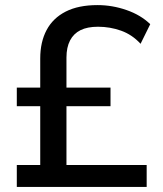

<svg xmlns="http://www.w3.org/2000/svg" viewBox="-20 -734 640 754"><path d="M46 0V-86H138V-317H46V-390H138V-504Q138 -569 163 -616Q188 -663 238 -688.5Q288 -714 363 -714Q421 -714 477 -694.5Q533 -675 570 -639L532 -562Q499 -598 455.5 -613.5Q412 -629 365 -629Q323 -629 296 -615.5Q269 -602 255 -575Q241 -548 241 -508V-390H414V-317H241V-86H556V0Z"/></svg>

Font: Nunito Sans 12pt SemiBold
Style: Regular
Weight: 600
Designer: Vernon Adams
Foundry: Vernon Adams
Version: Version 3.101;gftools[0.9.27]